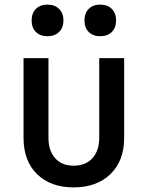

<svg xmlns="http://www.w3.org/2000/svg" viewBox="-20 -802 640 832"><path d="M299 10Q199 10 140.5 -47.5Q82 -105 82 -204V-550H190V-205Q190 -149 219 -116.5Q248 -84 299 -84Q351 -84 380.5 -116.5Q410 -149 410 -205V-550H518V-204Q518 -105 458.5 -47.5Q399 10 299 10ZM414 -645Q383 -645 364.5 -663.5Q346 -682 346 -713Q346 -745 364.5 -763.5Q383 -782 414 -782Q446 -782 464.5 -763.5Q483 -745 483 -713Q483 -682 464.5 -663.5Q446 -645 414 -645ZM186 -645Q154 -645 135.5 -663.5Q117 -682 117 -713Q117 -745 135.5 -763.5Q154 -782 186 -782Q217 -782 236 -763.5Q255 -745 255 -713Q255 -682 236 -663.5Q217 -645 186 -645Z"/></svg>

Font: JetBrains Mono NL SemiBold
Style: Regular
Weight: 600
Designer: Philipp Nurullin, Konstantin Bulenkov
Foundry: JetBrains
Version: Version 2.304; ttfautohint (v1.8.4.7-5d5b)